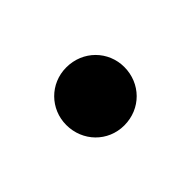

<svg xmlns="http://www.w3.org/2000/svg" viewBox="-42 -473 325 325"><g transform="rotate(-45 120.0 -310.5)"><path d="M119 -380C80 -380 50 -349 50 -311C50 -272 80 -241 119 -241C159 -241 189 -272 189 -311C189 -349 159 -380 119 -380Z"/></g></svg>

Font: Fira Math
Style: Regular
Weight: 400
Designer: Xiangdong Zeng
Foundry: Xiangdong Zeng
Version: Version 0.3.4